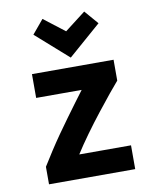

<svg xmlns="http://www.w3.org/2000/svg" viewBox="-86 -840 732 906"><g transform="rotate(-10 280.0 -387.0)"><path d="M75 0V-84Q96 -118 119 -153.5Q142 -189 166.5 -224Q191 -259 215.5 -292.5Q240 -326 262.5 -356.5Q285 -387 304 -412H86V-526H477V-426Q461 -408 432.5 -373Q404 -338 369 -293.5Q334 -249 300 -202Q266 -155 240 -114H488V0ZM280 -571 125 -708 180 -774 280 -697 380 -774 437 -708Z"/></g></svg>

Font: Ubuntu Sans Mono
Style: Regular
Weight: 400
Monospace: yes
Designer: Dalton Maag Ltd
Foundry: Dalton Maag Ltd
Version: Version 1.006